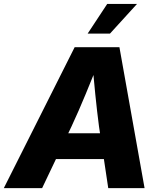

<svg xmlns="http://www.w3.org/2000/svg" viewBox="-48 -971 827 991"><path d="M-28.3 0 337.4 -727.5H568.4L698.2 0H510.7L462.9 -318.8Q452.6 -397.5 443.8 -484.6Q435.1 -571.8 427.2 -668H468.8Q430.2 -572.8 394.3 -485.6Q358.4 -398.4 321.3 -318.8L169.4 0ZM163.6 -149.9 185.5 -283.2H578.1L556.2 -149.9ZM404.3 -797.4 505.4 -950.7H659.2L519.5 -797.4Z"/></svg>

Font: Inter 20pt ExtraBold
Style: Italic
Weight: 800
Italic angle: -9.3988°
Version: Version 4.001;git-66647c0bb